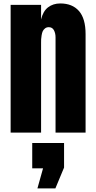

<svg xmlns="http://www.w3.org/2000/svg" viewBox="-20 -761 550 1102"><path d="M165 205.1V59.6H347.7V200.7L297.9 320.3H194.8L227.1 205.1ZM41 0V-732.9H215.8V-648.9Q226.6 -696.3 255.6 -718.8Q284.7 -741.2 326.2 -741.2Q395 -741.2 433.1 -698Q471.2 -654.8 471.2 -564.9V0H298.8V-546.9Q298.8 -569.8 289.6 -587.4Q280.3 -605 259.8 -605Q247.1 -605 238.3 -597.9Q229.5 -590.8 225.3 -581.8Q221.2 -572.8 218.8 -558.1Q216.3 -543.5 216.1 -535.6Q215.8 -527.8 215.8 -515.1V0Z"/></svg>

Font: Anton
Style: Regular
Weight: 400
Foundry: vernon adams
Version: Version 1.000